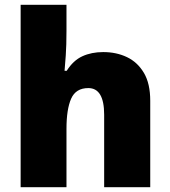

<svg xmlns="http://www.w3.org/2000/svg" viewBox="-20 -780 710 800"><path d="M257 -652Q257 -591 254 -549Q251 -507 249 -485H258Q285 -528 323 -545.5Q361 -563 410 -563Q465 -563 509 -542Q553 -521 579.5 -476.5Q606 -432 606 -360V0H414V-302Q414 -413 348 -413Q296 -413 276.5 -369Q257 -325 257 -243V0H66V-760H257Z"/></svg>

Font: Noto Sans Syriac Western Black
Style: Regular
Weight: 900
Designer: Patrick Giasson and the Monotype Design Team
Foundry: Monotype Imaging Inc.
Version: Version 3.000; ttfautohint (v1.8.4.7-5d5b)